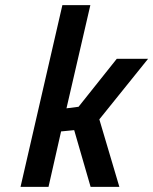

<svg xmlns="http://www.w3.org/2000/svg" viewBox="-20 -728 597 748"><path d="M223 -708H332L239 -306L286 -312L435 -499H557L367 -263L445 0H333L269 -221L218 -216L169 0H60Z"/></svg>

Font: Cairo SemiBold
Style: Italic
Weight: 600
Italic angle: -13°
Designer: Mohamed Gaber, Accademia di Belle Arti di Urbino and others
Foundry: Kief Type Foundry, Accademia di Belle Arti di Urbino and others
Version: Version 3.011